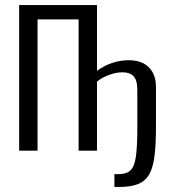

<svg xmlns="http://www.w3.org/2000/svg" viewBox="-20 -598 691 762"><path d="M434 144V93H451Q483 93 498.5 77.5Q514 62 519.5 22.5Q525 -17 525 -89V-240Q525 -280 510 -295.5Q495 -311 467 -311Q447 -311 427.5 -305.5Q408 -300 391.5 -291.5Q375 -283 365 -274V0H292V-521H129V0H56V-578H365V-317Q374 -324 392 -334Q410 -344 436 -351.5Q462 -359 492 -359Q525 -359 548.5 -347Q572 -335 585.5 -311.5Q599 -288 599 -253V-95Q599 -27 593.5 19Q588 65 573 92.5Q558 120 529 132Q500 144 453 144Z"/></svg>

Font: Oswald Light
Style: Regular
Weight: 300
Designer: Vernon Adams
Foundry: Vernon Adams
Version: Version 4.103;gftools[0.9.33.dev8+g029e19f]